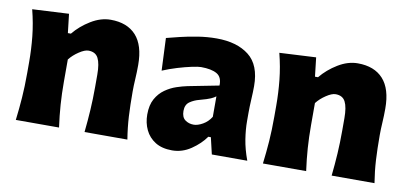

<svg xmlns="http://www.w3.org/2000/svg" viewBox="-60 -772 2068 974"><g transform="rotate(10 973.5 -284.5)"><path d="M55.7 0Q63 -60.1 67.1 -116.9Q71.3 -173.8 71.3 -244.6V-300.8Q71.3 -366.2 64.5 -432.4Q57.6 -498.5 40 -567.4L228 -577.1L239.3 -479.5H254.9Q290 -522.5 340.6 -553.2Q391.1 -584 441.9 -584Q527.3 -584 573 -533.7Q618.7 -483.4 618.7 -382.3Q618.7 -345.2 616.5 -310.1Q614.3 -274.9 614.3 -244.6Q614.3 -173.8 617.4 -116.9Q620.6 -60.1 630.4 0H409.7Q416 -60.1 419.4 -115.7Q422.9 -171.4 422.9 -233.9V-297.9Q422.9 -354.5 408.7 -382.3Q394.5 -410.2 357.9 -410.2Q338.9 -410.2 310.1 -391.1Q281.2 -372.1 262.2 -347.7V-233.9Q262.2 -171.4 266.1 -115.7Q270 -60.1 278.3 0Z M862.8 14.6Q810.5 14.6 776.1 -6.8Q741.7 -28.3 724.6 -64.2Q707.5 -100.1 707.5 -143.1Q707.5 -191.9 725.3 -223.9Q743.2 -255.9 771 -275.4Q798.8 -294.9 828.9 -304.9Q858.9 -314.9 882.8 -319.8L1043 -351.1Q1044.9 -394.5 1016.6 -410.9Q988.3 -427.2 934.6 -427.2Q920.9 -427.2 888.4 -420.4Q856 -413.6 816.2 -401.6Q776.4 -389.6 740.7 -374.5L733.4 -541.5Q761.2 -548.8 802.5 -558.8Q843.8 -568.8 891.8 -576.4Q939.9 -584 987.8 -584Q1092.8 -584 1154.5 -535.6Q1216.3 -487.3 1216.3 -378.4Q1216.3 -350.6 1214.1 -310.8Q1211.9 -271 1211.9 -240.2V-198.7Q1211.9 -154.8 1219.7 -105Q1227.5 -55.2 1248 0H1065.4L1045.4 -85.4H1032.2Q1005.4 -46.9 960 -16.1Q914.6 14.6 862.8 14.6ZM947.8 -132.8Q968.8 -132.8 994.6 -147.5Q1020.5 -162.1 1037.1 -189V-294.4Q1027.8 -287.1 1011.7 -279.8Q995.6 -272.5 955.1 -261.7Q928.2 -254.9 906.7 -240Q885.3 -225.1 885.3 -192.9Q885.3 -160.6 903.8 -146.7Q922.4 -132.8 947.8 -132.8Z M1328.6 0Q1335.9 -60.1 1340.1 -116.9Q1344.2 -173.8 1344.2 -244.6V-300.8Q1344.2 -366.2 1337.4 -432.4Q1330.6 -498.5 1313 -567.4L1501 -577.1L1512.2 -479.5H1527.8Q1563 -522.5 1613.5 -553.2Q1664.1 -584 1714.8 -584Q1800.3 -584 1845.9 -533.7Q1891.6 -483.4 1891.6 -382.3Q1891.6 -345.2 1889.4 -310.1Q1887.2 -274.9 1887.2 -244.6Q1887.2 -173.8 1890.4 -116.9Q1893.6 -60.1 1903.3 0H1682.6Q1689 -60.1 1692.4 -115.7Q1695.8 -171.4 1695.8 -233.9V-297.9Q1695.8 -354.5 1681.6 -382.3Q1667.5 -410.2 1630.9 -410.2Q1611.8 -410.2 1583 -391.1Q1554.2 -372.1 1535.2 -347.7V-233.9Q1535.2 -171.4 1539.1 -115.7Q1543 -60.1 1551.3 0Z"/></g></svg>

Font: Pinar-DS2-FD ExtraBold
Style: Regular
Weight: 800
Designer: Amin Abedi
Version: Version 3.000